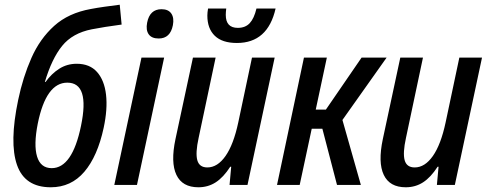

<svg xmlns="http://www.w3.org/2000/svg" viewBox="-20 -783 2066 813"><path d="M195 10Q85 10 52 -84.5Q19 -179 57 -360Q77 -456 113 -537.5Q149 -619 209.5 -673.5Q270 -728 365 -745Q391 -750 423 -754.5Q455 -759 487 -763L495 -679Q457 -674 426 -669Q395 -664 369 -659Q287 -643 243 -588.5Q199 -534 170 -436H173Q198 -471 231 -492Q264 -513 305 -513Q360 -513 391 -478Q422 -443 429 -382Q436 -321 419 -242Q393 -121 337 -55.5Q281 10 195 10ZM199 -71Q286 -71 323 -250Q361 -433 265 -433Q175 -433 140 -260Q122 -169 137 -120Q152 -71 199 -71Z M652 -620Q622 -620 609.5 -638Q597 -656 603 -687Q614 -744 664 -744Q693 -744 705.5 -725.5Q718 -707 712 -676Q701 -620 652 -620ZM464 0 579 -539H675L560 0Z M820 10Q752 10 727 -42.5Q702 -95 723 -194L797 -539H893L821 -199Q807 -135 815.5 -104.5Q824 -74 858 -74Q901 -74 935 -122.5Q969 -171 989 -265L1047 -539H1143L1028 0H952L959 -77H955Q926 -32 893.5 -11Q861 10 820 10ZM983 -601Q921 -601 889.5 -631.5Q858 -662 858 -717Q858 -730 861 -747H938Q937 -738 936.5 -732.5Q936 -727 936 -720Q936 -665 987 -665Q1019 -665 1037.5 -685Q1056 -705 1066 -747H1147Q1114 -601 983 -601Z M1153 0 1267 -539H1364L1317 -319H1360L1511 -539H1617L1430 -275L1508 0H1407L1345 -238H1300L1249 0Z M1698 10Q1630 10 1605 -42.5Q1580 -95 1601 -194L1675 -539H1771L1699 -199Q1685 -135 1693.5 -104.5Q1702 -74 1736 -74Q1779 -74 1813 -122.5Q1847 -171 1867 -265L1925 -539H2021L1906 0H1830L1837 -77H1833Q1804 -32 1771.5 -11Q1739 10 1698 10Z"/></svg>

Font: Noto Sans Condensed Medium
Style: Italic
Weight: 500
Width: 3
Italic angle: -12°
Designer: Monotype Design Team
Foundry: Monotype Imaging Inc.
Version: Version 2.013; ttfautohint (v1.8.4.7-5d5b)